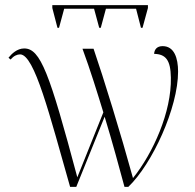

<svg xmlns="http://www.w3.org/2000/svg" viewBox="-20 -725 758 745"><path d="M203 -617H209L229 -691H345L365 -617H371L391 -691H508L527 -617H533L554 -694V-705H183V-694ZM252 0H276L386 -272C417 -171 442 -77 463 0H478C571 -89 671 -307 671 -447C671 -500 656 -546 611 -546C589 -546 579 -533 578 -516C623 -515 642 -492 643 -424C646 -291 574 -131 496 -34C449 -205 381 -426 343 -536H300C330 -455 359 -361 381 -289L280 -37C172 -442 137 -537 74 -537C46 -537 25 -516 13 -501L21 -494C33 -508 46 -514 58 -514C114 -514 173 -277 252 0Z"/></svg>

Font: Noto Serif Display SemiCondensed ExtraLight
Style: Regular
Weight: 200
Width: 4
Designer: Monotype Design Team
Foundry: Monotype Imaging Inc.
Version: Version 2.009